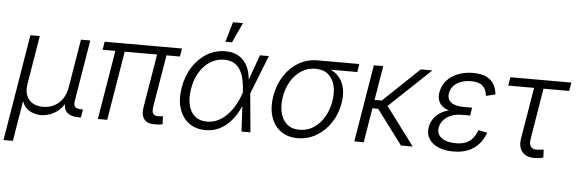

<svg xmlns="http://www.w3.org/2000/svg" viewBox="-56 -948 4037 1343"><g transform="rotate(5 1962.5 -276.5)"><path d="M2.9 204.1 126.5 -542.5H192.4L136.2 -203.1Q127.9 -152.8 141.8 -119.1Q155.8 -85.4 185.8 -68.4Q215.8 -51.3 256.8 -51.3Q298.8 -51.3 333.7 -68.6Q368.7 -85.9 392.8 -119.9Q417 -153.8 425.3 -203.1L481.4 -542.5H546.9L476.1 -114.3Q471.2 -83 482.2 -70.3Q493.2 -57.6 524.4 -57.6H538.1L528.3 0H512.7Q453.1 0 427.7 -28.6Q402.3 -57.1 411.6 -113.8L421.9 -174.3H440.9Q432.1 -121.1 410.4 -85.7Q388.7 -50.3 360.1 -30Q331.5 -9.8 302 -1Q272.5 7.8 247.6 7.8Q222.7 7.8 195.6 -1Q168.5 -9.8 146.2 -30Q124 -50.3 113.8 -85.7Q103.5 -121.1 112.3 -174.3H131.3L68.8 204.1Z M1058.6 2.4Q1000.5 5.9 974.9 -22.5Q949.2 -50.8 958.5 -108.9L1026.9 -520.5H1092.8L1026.4 -122.6Q1020 -83 1031.5 -68.4Q1043 -53.7 1074.7 -56.6Q1085 -57.1 1089.4 -57.6Q1093.8 -58.1 1099.1 -59.1L1102.1 -2.9Q1094.2 -1 1082.8 0.7Q1071.3 2.4 1058.6 2.4ZM647.5 0 733.9 -520.5H799.3L713.4 0ZM638.7 -485.4 647.9 -542.5H1190.9L1181.6 -485.4Z M1404.3 11.7Q1333.5 11.7 1285.9 -24.4Q1238.3 -60.5 1218.5 -124Q1198.7 -187.5 1212.4 -269.5Q1226.6 -352.5 1266.8 -415.5Q1307.1 -478.5 1366 -514.2Q1424.8 -549.8 1494.6 -549.8Q1545.4 -549.8 1580.1 -532Q1614.7 -514.2 1636 -483.9Q1657.2 -453.6 1666.5 -416.3Q1675.8 -378.9 1676.3 -339.8H1699.2L1693.8 -272.9L1718.8 0H1656.2L1641.1 -282.2Q1639.2 -319.8 1632.1 -356.9Q1625 -394 1608.9 -424.1Q1592.8 -454.1 1564.5 -472.2Q1536.1 -490.2 1492.2 -490.2Q1439.9 -490.2 1395.5 -462.6Q1351.1 -435.1 1320.6 -385.3Q1290 -335.4 1278.8 -268.6Q1268.1 -202.1 1279.8 -152.6Q1291.5 -103 1324.2 -75.7Q1356.9 -48.3 1408.7 -48.3Q1450.7 -48.3 1486.1 -65.7Q1521.5 -83 1550.3 -112.8Q1579.1 -142.6 1600.8 -180.2Q1622.6 -217.8 1636.7 -258.8L1738.3 -542.5H1800.8L1693.4 -270L1677.2 -204.1H1657.2Q1641.6 -161.6 1618.2 -122.8Q1594.7 -84 1563.5 -53.7Q1532.2 -23.4 1492.7 -5.9Q1453.1 11.7 1404.3 11.7ZM1489.3 -616.2 1530.3 -756.8H1600.6L1535.6 -616.2Z M2050.8 11.7Q1979.5 11.7 1931.2 -23.9Q1882.8 -59.6 1862.8 -122.3Q1842.8 -185.1 1856 -267.1Q1870.1 -349.1 1910.9 -411.1Q1951.7 -473.1 2011.5 -507.8Q2071.3 -542.5 2142.6 -542.5H2436L2426.8 -485.4H2197.8L2134.3 -482.9Q2079.1 -482.9 2034.9 -454.1Q1990.7 -425.3 1961.9 -376.7Q1933.1 -328.1 1922.9 -267.6Q1913.1 -207 1924.6 -157.2Q1936 -107.4 1969.7 -77.6Q2003.4 -47.9 2059.1 -47.9Q2114.7 -47.9 2158.9 -77.4Q2203.1 -106.9 2232.2 -156.7Q2261.2 -206.5 2271 -267.6Q2281.2 -328.6 2269 -377.2Q2256.8 -425.8 2223.1 -454.3Q2189.5 -482.9 2134.3 -482.9L2136.7 -505.4Q2189 -505.4 2230.5 -489.3Q2272 -473.1 2298.8 -441.7Q2325.7 -410.2 2335.9 -364.5Q2346.2 -318.8 2336.4 -259.3Q2323.2 -180.7 2282.5 -119.6Q2241.7 -58.6 2181.6 -23.4Q2121.6 11.7 2050.8 11.7Z M2604 -542.5 2514.2 0H2448.2L2538.1 -542.5ZM2949.2 -542.5 2631.3 -242.2H2526.9L2536.6 -301.8H2614.7L2867.7 -542.5ZM2775.9 0 2591.8 -245.6 2638.7 -293.9 2858.4 0Z M3143.6 9.8Q3081.1 9.8 3036.9 -9.8Q2992.7 -29.3 2971.4 -64Q2950.2 -98.6 2958 -144.5Q2962.4 -171.9 2977.5 -197.5Q2992.7 -223.1 3019.8 -242.9Q3046.9 -262.7 3087.4 -274.4Q3127.9 -286.1 3183.1 -286.1H3245.1L3239.7 -251H3179.2Q3139.2 -251 3106.7 -237.8Q3074.2 -224.6 3053.7 -201.4Q3033.2 -178.2 3027.8 -148.4Q3020 -104 3054.9 -76.7Q3089.8 -49.3 3155.8 -49.3Q3199.2 -49.3 3228 -61.8Q3256.8 -74.2 3275.4 -97.7Q3293.9 -121.1 3306.6 -154.3L3369.1 -141.6Q3352.1 -95.2 3322 -61Q3292 -26.9 3247.8 -8.5Q3203.6 9.8 3143.6 9.8ZM3180.2 -263.2Q3126 -263.2 3090.8 -273.4Q3055.7 -283.7 3036.9 -302Q3018.1 -320.3 3012.5 -344Q3006.8 -367.7 3011.2 -395Q3020 -442.9 3050.5 -477.5Q3081.1 -512.2 3128.7 -531Q3176.3 -549.8 3234.9 -549.8Q3290.5 -549.8 3326.2 -533.2Q3361.8 -516.6 3380.6 -486.1Q3399.4 -455.6 3402.8 -413.1L3337.4 -397.9Q3333.5 -443.4 3307.1 -467.3Q3280.8 -491.2 3225.6 -491.2Q3165.5 -491.2 3125.2 -464.4Q3085 -437.5 3078.1 -393.1Q3071.8 -353 3099.9 -330.1Q3127.9 -307.1 3189 -307.1H3248.5L3241.7 -263.2Z M3724.6 4.9Q3660.2 8.8 3629.2 -25.6Q3598.1 -60.1 3608.4 -123L3668.5 -482.9H3486.8L3496.6 -542.5H3924.8L3915 -482.9H3734.4L3675.8 -127.4Q3668.9 -88.4 3683.3 -69.6Q3697.8 -50.8 3735.4 -54.2Q3742.7 -54.2 3753.2 -55.9Q3763.7 -57.6 3772.5 -59.1L3775.4 -2.4Q3764.6 0.5 3751.5 2.4Q3738.3 4.4 3724.6 4.9Z"/></g></svg>

Font: Inter 16pt Light
Style: Italic
Weight: 300
Italic angle: -9.3988°
Version: Version 4.001;git-66647c0bb